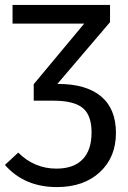

<svg xmlns="http://www.w3.org/2000/svg" viewBox="-20 -547 521 780"><path d="M216 -206Q330 -206 390.5 -155.5Q451 -105 451 -7Q451 92 385.5 152.5Q320 213 211 213Q79 213 0 123L54 73Q120 138 209 138Q279 138 315.5 100.5Q352 63 352 -9Q352 -79 316 -108.5Q280 -138 196 -138H117V-205L322 -451H31V-527H427V-457L213 -206Z"/></svg>

Font: Fira Sans
Style: Regular
Weight: 400
Designer: Carrois Corporate & Edenspiekermann AG
Foundry: Carrois Corporate GbR & Edenspiekermann AG
Version: Version 4.106;PS 004.106;hotconv 1.0.70;makeotf.lib2.5.58329